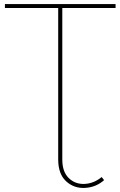

<svg xmlns="http://www.w3.org/2000/svg" viewBox="-20 -720 588 937"><path d="M264 58V-686H284V58Q284 119 316 149.5Q348 180 393.5 177.5Q439 175 476 144L488 159Q449 194 395 197Q341 200 302.5 164.5Q264 129 264 58ZM4 -700H544V-681H4Z"/></svg>

Font: iiserrat Thin
Style: Regular
Weight: 100
Designer: Akira Ohta
Foundry: Akira Ohta
Version: Version 1.200;Glyphs 3.3.1 (3343)